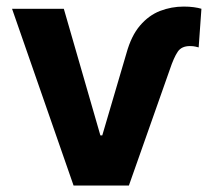

<svg xmlns="http://www.w3.org/2000/svg" viewBox="-20 -573 659 593"><path d="M17.2 -545.9H177.1L290 -154.9H295.9L370.5 -408.4Q385.4 -462.6 412.5 -494.1Q439.5 -525.7 474.3 -539.2Q509.2 -552.7 547.5 -552.7Q564.6 -552.7 578.4 -550.8Q592.2 -548.9 602.1 -545.9L593.6 -426.6Q589.7 -427.5 583.4 -429.1Q577.1 -430.7 566.4 -430.7Q540.7 -430.7 528.9 -413.2Q517 -395.7 504.3 -357.8L378.1 0H207.2Z"/></svg>

Font: Inter V
Style: 
Weight: 400
Designer: Rasmus Andersson
Foundry: rsms
Version: Version 4.000;git-a3f224843